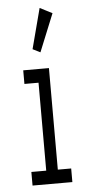

<svg xmlns="http://www.w3.org/2000/svg" viewBox="-52 -728 353 759"><g transform="rotate(-5 125.0 -348.5)"><path d="M123 -522 184 -672 135 -697 93 -537ZM46 0H204V-54H151V-457H49V-403H105V-54H46Z"/></g></svg>

Font: Inconsolata UltraCondensed Thin
Style: Regular
Weight: 100
Width: 1
Monospace: yes
Designer: Raph Levien, Cyreal, Brenton Simpson
Foundry: Raph Levien, Cyreal, Google
Version: Version 3.100